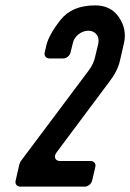

<svg xmlns="http://www.w3.org/2000/svg" viewBox="-20 -693 484 713"><path d="M322 -22 334 -73C337 -85 329 -95 317 -95H203C185 -95 178 -111 190 -127L385 -388C404 -413 419 -438 426 -470L440 -531C449 -568 441 -601 421 -630C401 -659 371 -673 334 -673C275 -673 233 -655 204 -618C175 -581 158 -550 152 -524L146 -498C143 -486 151 -476 163 -476H215C227 -476 239 -486 242 -498L251 -535C256 -557 281 -579 308 -579C333 -579 351 -559 345 -531L333 -481C329 -464 322 -448 310 -432L56 -93C56 -92 52 -84 52 -83L38 -22C35 -10 43 0 55 0H295C307 0 319 -10 322 -22Z"/></svg>

Font: DIN Rundschrift
Style: EngKursiv
Weight: 400
Width: 3
Version: Version 1.027